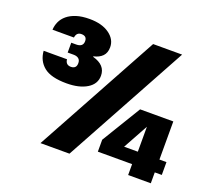

<svg xmlns="http://www.w3.org/2000/svg" viewBox="-121 -870 1133 1027"><g transform="rotate(20 445.5 -357.0)"><path d="M588 -704H753L368 0H203ZM871 -135V-62H831V0H702V-62H507V-130L642 -352H831V-135ZM708 -135V-277L630 -135ZM56 -592Q57 -616 67 -638Q77 -660 97.5 -677Q118 -694 149 -704Q180 -714 224 -714Q294 -714 336 -684Q378 -654 378 -609Q378 -577 360 -558.5Q342 -540 310 -533V-530Q384 -510 384 -449Q384 -402 340 -375Q296 -348 224 -348Q135 -348 94.5 -381Q54 -414 50 -470H183Q186 -439 216 -439Q230 -439 238.5 -446.5Q247 -454 247 -471Q247 -488 236.5 -496.5Q226 -505 208 -505H174V-561H202Q241 -561 241 -594Q241 -623 210 -623Q182 -623 178 -592Z"/></g></svg>

Font: SVN-Poppins
Style: Bold
Weight: 700
Designer: Ninad Kale (Devanagari), Jonny Pinhorn (Latin)
Foundry: Indian Type Foundry
Version: Version 3.200;PS 1.000;hotconv 16.6.54;makeotf.lib2.5.65590